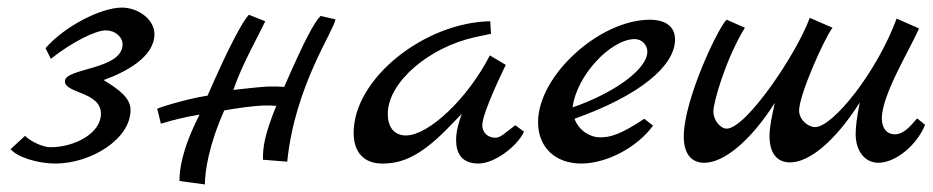

<svg xmlns="http://www.w3.org/2000/svg" viewBox="-20 -431 2458 506"><path d="M387 -341C387 -380 344 -411 301 -411C246 -411 149 -361 100 -304L114 -276C171 -321 232 -351 259 -351C283 -351 303 -334 303 -314C303 -247 151 -252 151 -217C151 -184 246 -190 246 -131C246 -80 177 -43 113 -43C94 -43 62 -57 46 -73L8 -38C25 -17 79 0 126 0C219 0 324 -64 324 -141C324 -174 292 -196 253 -220C309 -240 387 -280 387 -341Z M825 -389C808 -372 783 -326 729 -202C717 -203 706 -203 694 -203C670 -203 624 -197 595 -194C618 -262 662 -338 679 -375L636 -392C619 -375 581 -303 527 -179C469 -170 394 -146 394 -144C394 -144 395 -144 404 -105C430 -113 463 -122 506 -129C458 -35 453 18 453 46L520 55C520 21 530 -48 571 -140C599 -145 651 -153 681 -153C690 -153 699 -153 708 -152C675 -70 673 -42 673 -10L737 -5C757 -205 861 -351 864 -380Z M1338 -101C1308 -78 1298 -68 1286 -68C1263 -68 1251 -84 1251 -101C1251 -135 1313 -260 1313 -260L1271 -285C1212 -170 1109 -74 1050 -74C1022 -74 1002 -92 1002 -131C1002 -215 1112 -307 1232 -333L1274 -342L1272 -375C1100 -372 912 -225 912 -81C912 -30 939 0 987 0C1033 0 1082 -13 1160 -93L1197 -131C1188 -107 1182 -83 1182 -62C1182 -27 1197 0 1241 0C1283 0 1343 -45 1361 -84Z M1678 -118C1615 -76 1588 -69 1561 -69C1536 -69 1506 -86 1494 -118C1663 -178 1759 -256 1759 -327C1759 -372 1717 -379 1693 -379C1560 -379 1398 -232 1398 -109C1398 -43 1443 0 1512 0C1579 0 1660 -43 1701 -100ZM1489 -148C1500 -234 1591 -328 1653 -328C1671 -328 1686 -313 1686 -295C1686 -247 1594 -184 1489 -148Z M2338 -77C2318 -77 2304 -92 2304 -119C2304 -182 2380 -304 2402 -356L2343 -382C2291 -241 2175 -96 2128 -96C2111 -96 2086 -114 2086 -140C2086 -180 2150 -325 2174 -358L2114 -384C2081 -292 1947 -92 1895 -92C1878 -92 1860 -115 1860 -137C1860 -162 1893 -276 1943 -358L1895 -379C1874 -361 1782 -169 1782 -71C1782 -26 1802 -2 1836 -2C1887 -2 1957 -58 2022 -160C2015 -127 2008 -99 2008 -72C2008 -27 2028 -3 2062 -3C2113 -3 2181 -59 2246 -161C2238 -123 2235 -95 2235 -78C2235 -32 2260 -2 2295 -2C2337 -2 2394 -44 2418 -102L2397 -119C2381 -101 2363 -77 2338 -77Z"/></svg>

Font: Marck Script
Style: Regular
Weight: 400
Designer: Denis Masharov, Marck Fogel
Foundry: Denis Masharov
Version: Version 1.002